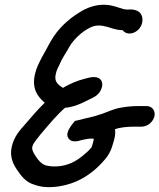

<svg xmlns="http://www.w3.org/2000/svg" viewBox="-20 -723 666 802"><path d="M424 -612C437 -609 463 -597 492 -597C517 -564 578 -593 575 -644C572 -678 543 -686 513 -683C511 -683 506 -683 496 -685C476 -690 455 -701 421 -703C379 -705 340 -690 310 -670C266 -643 222 -603 194 -554C186 -540 179 -528 173 -516L153 -480C142 -458 132 -439 126 -413C112 -353 137 -319 167 -294C138 -266 109 -232 86 -205C64 -180 39 -154 29 -110C19 -66 37 -34 53 -11C68 11 88 39 125 49C165 64 215 60 257 49C314 35 366 0 403 -40C424 -63 440 -79 452 -123C459 -145 464 -165 460 -183C481 -191 510 -194 543 -194H572C597 -194 620 -215 625 -237C630 -259 617 -280 592 -280H563C534 -280 510 -278 483 -273C453 -268 424 -253 402 -246H401C373 -235 339 -230 303 -220L293 -218C281 -204 267 -186 263 -171C256 -151 270 -135 286 -133C302 -131 314 -136 321 -138C339 -142 353 -145 368 -144C368 -144 371 -143 372 -143L369 -129C360 -99 366 -112 346 -90C316 -63 290 -43 251 -33C224 -26 191 -26 169 -33C154 -38 140 -53 130 -69C120 -83 112 -99 115 -110C117 -117 119 -122 122 -126C127 -133 135 -144 148 -160C181 -199 217 -243 252 -273C258 -273 266 -274 273 -276C308 -283 335 -299 356 -309C363 -313 393 -323 403 -351C408 -362 409 -374 404 -385C391 -408 361 -402 334 -394C302 -386 277 -375 248 -359L247 -358L243 -356C219 -371 206 -384 213 -414C216 -429 222 -441 231 -458V-459C241 -482 256 -502 270 -528C280 -546 298 -566 317 -582C334 -596 355 -609 372 -614C388 -618 407 -617 422 -612Z"/></svg>

Font: Stray Cat
Style: BlkObl
Weight: 900
Version: Version 1.0